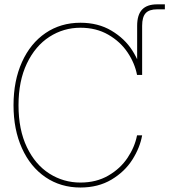

<svg xmlns="http://www.w3.org/2000/svg" viewBox="-20 -838 764 866"><path d="M41 -363.3Q41 -473.6 79.1 -558.1Q117.2 -642.6 185.5 -689Q253.9 -735.4 342.8 -735.4Q422.9 -735.4 482.7 -699.7Q542.5 -664.1 576.9 -610.1Q611.3 -556.2 621.1 -500H598.1Q587.9 -553.2 555.2 -601.8Q522.5 -650.4 468.3 -681.6Q414.1 -712.9 342.8 -712.9Q266.6 -712.9 202.9 -671.9Q139.2 -630.9 101.3 -551.8Q63.5 -472.7 63.5 -363.3Q63.5 -252.9 101.3 -174.1Q139.2 -95.2 202.9 -54.9Q266.6 -14.6 342.8 -14.6Q414.1 -14.6 468.3 -45.9Q522.5 -77.1 555.2 -126Q587.9 -174.8 598.1 -227.5H621.1Q611.3 -171.9 576.9 -117.7Q542.5 -63.5 482.7 -27.8Q422.9 7.8 342.8 7.8Q253.9 7.8 185.5 -38.6Q117.2 -85 79.1 -169.2Q41 -253.4 41 -363.3ZM598.6 -721.7Q598.6 -771 620.8 -794.7Q643.1 -818.4 688.5 -818.4H723.6V-795.9H688.5Q652.8 -795.9 637 -778.6Q621.1 -761.2 621.1 -721.7V-500H598.6Z"/></svg>

Font: Intratopia Thin
Style: Regular
Weight: 100
Designer: Rasmus Andersson
Foundry: rsms
Version: Version 3.000;Glyphs 3.2.3 (3260)